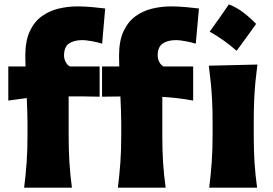

<svg xmlns="http://www.w3.org/2000/svg" viewBox="-20 -873 1270 893"><path d="M1044.5 -852.6Q1079.9 -839.2 1111.6 -815Q1143.3 -790.8 1171.2 -761.8Q1149.2 -731.2 1126.7 -699.8Q1104.1 -668.4 1080.5 -636.7Q1053.1 -660.8 1021.9 -683.4Q990.8 -706 955.3 -725.8Q979 -758.1 1001 -789.7Q1023 -821.4 1044.5 -852.6ZM528.3 0Q535.6 -59.6 539.8 -116.2Q543.9 -172.9 543.9 -243.2V-298.8Q543.9 -325.7 542.7 -357.9Q541.5 -390.1 540 -424.3L454.6 -423.3V-564H534.7Q533.7 -592.3 533.7 -613.8Q533.7 -682.6 554.4 -727.3Q575.2 -772 610.1 -797.4Q645 -822.8 688.2 -833Q731.4 -843.3 776.9 -843.3Q809.6 -843.3 848.1 -839.6Q886.7 -835.9 905.3 -833.5L890.6 -669.9Q870.6 -676.3 842.5 -681.4Q814.5 -686.5 799.8 -686.5Q760.3 -686.5 736.8 -670.7Q713.4 -654.8 713.4 -614.3Q713.4 -600.1 720.7 -585.2Q728 -570.3 740.7 -564H878.4V-405.3Q840.3 -412.1 805.2 -416.3Q770 -420.4 734.9 -422.4V-243.2Q734.9 -172.9 738.5 -116.2Q742.2 -59.6 750.5 0ZM92.3 0Q99.6 -59.6 103.8 -116.2Q107.9 -172.9 107.9 -243.2V-298.8Q107.9 -324.2 106.9 -354.5Q106 -384.8 104.5 -417L18.6 -405.3V-564H98.6Q97.7 -592.3 97.7 -613.8Q97.7 -682.6 118.4 -727.3Q139.2 -772 174.3 -797.4Q209.5 -822.8 252.7 -833Q295.9 -843.3 341.3 -843.3Q374 -843.3 412.4 -839.6Q450.7 -835.9 469.2 -833.5L455.1 -669.9Q435.5 -676.3 407 -681.4Q378.4 -686.5 363.8 -686.5Q324.2 -686.5 301 -670.7Q277.8 -654.8 277.8 -614.3Q277.8 -600.1 285.2 -585.2Q292.5 -570.3 305.2 -564H443.4V-423.3Q405.3 -424.3 369.9 -424.6Q334.5 -424.8 299.3 -424.8V-243.2Q299.3 -172.9 303 -116.2Q306.6 -59.6 314.5 0ZM953.1 0Q960.4 -60.1 964.6 -116.9Q968.8 -173.8 968.8 -244.6V-300.8Q968.8 -358.9 966.6 -403.8Q964.4 -448.7 960.4 -488Q956.5 -527.3 951.2 -567.4L1177.2 -572.8Q1171.9 -532.2 1168 -492.2Q1164.1 -452.1 1162.1 -406Q1160.2 -359.9 1160.2 -300.8V-244.6Q1160.2 -173.8 1163.8 -116.9Q1167.5 -60.1 1175.8 0Z"/></svg>

Font: Pinar ExtraBold
Style: Regular
Weight: 800
Designer: Amin Abedi
Version: Version 3.000